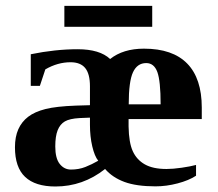

<svg xmlns="http://www.w3.org/2000/svg" viewBox="-20 -641 762 670"><path d="M482.4 -471.2Q582.5 -471.2 633.3 -419.2Q684.1 -367.2 684.1 -265.6V-225.6H428.7V-199.7Q429.7 -143.1 443.4 -113.3Q457 -83.5 485.4 -67.4Q513.7 -51.3 561 -51.3Q583.5 -51.3 614 -55.7Q644.5 -60.1 664.1 -65.4V-27.8Q638.7 -11.2 599.6 -1Q560.5 9.3 522.5 9.3Q456.1 9.3 414.3 -6.1Q372.6 -21.5 346.7 -51.3Q269.5 9.8 173.3 9.8Q103 9.8 67.6 -23.7Q32.2 -57.1 32.2 -127Q32.2 -163.6 43.9 -189.9Q55.7 -216.3 78.4 -233.6Q101.1 -251 138.7 -260.5Q176.3 -270 245.6 -272.5L293.9 -273.9V-339.8Q293.9 -383.3 277.3 -403.6Q260.7 -423.8 226.1 -423.8Q181.2 -423.8 138.2 -398.9L119.1 -341.3H87.4V-451.7Q172.9 -469.2 251 -469.2Q328.1 -469.2 364.3 -435.1Q409.7 -471.2 482.4 -471.2ZM227.5 -49.3Q254.9 -49.3 277.8 -58.3Q300.8 -67.4 322.8 -80.1Q310.1 -95.7 302 -130.1Q293.9 -164.6 293.9 -205.1V-230.5L257.8 -229Q223.1 -227.1 206.3 -217.3Q189.5 -207.5 181.2 -186.5Q172.9 -165.5 172.9 -129.9Q172.9 -88.4 188.5 -68.8Q204.1 -49.3 227.5 -49.3ZM490.2 -420.9Q459 -420.9 444.1 -388.9Q429.2 -356.9 429.2 -276.9H540.5Q540.5 -358.4 529.1 -389.6Q517.6 -420.9 490.2 -420.9ZM204.6 -547.4V-620.6H511.2V-547.4Z"/></svg>

Font: Tinos
Style: Bold
Weight: 700
Designer: Steve Matteson
Foundry: Monotype Imaging Inc.
Version: Version 1.23